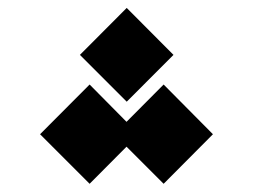

<svg xmlns="http://www.w3.org/2000/svg" viewBox="-20 -879 626 475"><path d="M384.8 -424.3 293 -516.1 201.7 -424.3 79.1 -546.9 201.7 -669.9 293 -577.6 384.8 -669.9 506.8 -546.9ZM293.5 -627.4 177.7 -743.2 293.5 -859.4 409.2 -743.2Z"/></svg>

Font: CaskaydiaCove NF SemiBold
Style: Regular
Weight: 600
Designer: Aaron Bell
Foundry: Saja Typeworks
Version: Version 2111.001; VTT 6.35;Nerd Fonts 3.2.1